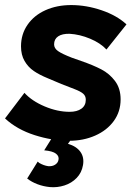

<svg xmlns="http://www.w3.org/2000/svg" viewBox="-21 -553 554 773"><path d="M-0.8 -76.2 77.4 -179.2Q107.2 -146.4 158.8 -124.6Q210.4 -102.8 259.4 -102.8Q289 -102.8 306.7 -115.4Q324.4 -128 324.4 -151.6Q324.4 -166.4 314.2 -175.5Q304 -184.6 280.2 -193.8Q226.8 -213.6 171.2 -238Q137.8 -251.6 115 -267.2Q92.2 -282.8 77.9 -307.4Q63.6 -332 63.6 -366.4Q63.6 -415.2 89.8 -453.2Q116 -491.2 162 -511.9Q208 -532.6 265.6 -532.6Q326.6 -532.6 388.2 -511.6Q449.8 -490.6 488.2 -454.8L407.6 -353.6Q383.4 -379.8 341.8 -397.2Q300.2 -414.6 259.2 -417Q229.4 -417.6 213.1 -406.6Q196.8 -395.6 196.8 -374.4Q196.8 -358.6 212.6 -347.4Q228.4 -336.2 268 -320.8Q283.8 -315.8 306.2 -307.4Q353.6 -291 386.7 -273.8Q419.8 -256.6 442.2 -226.7Q464.6 -196.8 464.6 -152.8Q464.6 -103.6 437.1 -65.8Q409.6 -28 362.1 -7.1Q314.6 13.8 257.2 13.8Q189.6 13.8 118.3 -9Q47 -31.8 -0.8 -76.2ZM88.4 165.8 130.8 97.6 137 103Q155.2 113.6 173 116Q189.4 117.4 200.8 110.1Q212.2 102.8 214.4 91Q217.8 76.2 204.4 65.7Q191 55.2 157 52.2L193.2 -5.8L271 0.6L252.6 26Q286.4 35.8 302.5 58Q318.6 80.2 313.2 111.6Q308 142.4 287.6 163.4Q267.2 184.4 238.5 193.6Q209.8 202.8 180 200.2Q153.4 197.6 129.7 188.6Q106 179.6 88.4 165.8Z"/></svg>

Font: Fixel Italic Variable 20240409 Display Thin
Style: Italic
Weight: 100
Italic angle: -10°
Designer: AlfaBravo + MacPaw
Foundry: Kyrylo Tkachov, Marchela Mozhyna, Serhii Makarenko, Maria Weinstein, Zakhar Kryvoshyya
Version: Version 1.211;Glyphs 3.2 (3225)